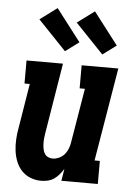

<svg xmlns="http://www.w3.org/2000/svg" viewBox="-55 -821 610 871"><g transform="rotate(5 250.0 -385.5)"><path d="M165 8Q139 8 115.5 -1.5Q92 -11 75.5 -29Q59 -47 50 -70.5Q41 -94 38 -119Q35 -144 36.5 -170.5Q38 -197 43 -223L76 -425H52V-530H218L165 -206Q163 -195 162 -183Q161 -171 161.5 -159.5Q162 -148 164 -137Q166 -126 171.5 -116.5Q177 -107 187 -102Q197 -97 208 -97Q223 -97 238 -104Q253 -111 263 -123Q273 -135 278.5 -149.5Q284 -164 286 -179L327 -425H303V-530H470L399 -105H423V0H257L266 -55Q258 -42 247.5 -29.5Q237 -17 224 -8Q211 1 195.5 4.5Q180 8 165 8ZM392 -587 264 -721 342 -779 454 -633ZM222 -587 94 -721 172 -779 284 -633Z"/></g></svg>

Font: Iosevka Slab Extrabold Oblique
Style: Regular
Weight: 800
Italic angle: -9°
Monospace: yes
Designer: Belleve Invis
Foundry: Belleve Invis
Version: Version 11.1.1; ttfautohint (v1.8.3)